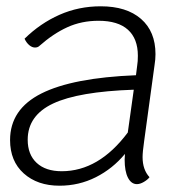

<svg xmlns="http://www.w3.org/2000/svg" viewBox="-20 -580 598 610"><path d="M438 -132Q433 -97 433 -81Q433 -41 455 -17Q449 -9 437 -2Q425 5 415 5Q397 5 386.5 -15.5Q376 -36 376 -73L377 -91Q338 -44 284.5 -17Q231 10 169 10Q99 10 55.5 -29Q12 -68 12 -135Q12 -233 111.5 -283Q211 -333 412 -341L416 -373Q418 -384 418 -403Q418 -457 386.5 -485.5Q355 -514 293 -514Q239 -514 194 -493.5Q149 -473 105 -434Q100 -429 91 -429Q82 -429 73 -436.5Q64 -444 58 -457Q108 -506 169 -533Q230 -560 300 -560Q382 -560 428 -520Q474 -480 474 -408Q474 -391 471 -373ZM386 -159 405 -295Q229 -289 148.5 -251Q68 -213 68 -136Q68 -89 96.5 -62.5Q125 -36 176 -36Q294 -36 386 -159Z"/></svg>

Font: Krub Light
Style: Italic
Weight: 300
Italic angle: -8°
Designer: Ekaluck Peanpanawate
Foundry: Cadson Demak Co.,Ltd.
Version: Version 1.000; ttfautohint (v1.6)